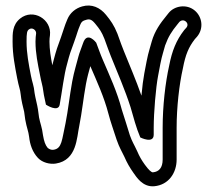

<svg xmlns="http://www.w3.org/2000/svg" viewBox="-20 -576 765 687"><path d="M103.8 -242.9C101 -271.9 95.4 -279.8 90.6 -305.6C82.6 -347.3 75 -385.5 75 -427C75 -459 76.7 -465.2 83.3 -470.6C95 -480.1 110.6 -467.9 109.2 -456C108.2 -448 107 -439.6 107 -427C107 -385.5 115.4 -346.6 122.4 -311.4C127.9 -280 132.4 -271.8 135.2 -248.1C137 -232.8 141.7 -216.4 144.4 -201.5C144.4 -201.5 188.3 -172.6 193.6 -201.5C202 -247.8 209.1 -309.6 220.1 -347.3C229.5 -383.4 232.2 -390.6 245.5 -426.4C257.5 -459.8 257 -463.9 267.1 -487.4C271.2 -497.7 275.6 -501.8 287.8 -504.9C299.9 -508.6 307.6 -507.2 320.7 -491.2C336.6 -471.6 343.2 -463.1 353.7 -436.9C359 -423 362.9 -410.9 366.7 -401L376.7 -374.9C401.4 -313.2 427 -255.4 447.1 -192.7C457.8 -155.9 466.9 -119.4 482 -84.2C482 -84.2 530 -60.1 530 -94V-119C530 -173.5 537.7 -263.2 545.6 -304.3C550.5 -330.4 556.8 -366.3 563 -385.8L570.8 -413.3C582.3 -445 594.3 -463.6 614.4 -488.3L621.9 -497.6C637.1 -512.8 659.8 -493.1 647.1 -477.3L639.3 -468.6C639 -468.2 638.5 -467.7 638.3 -467.3C610.8 -432 595.5 -393.7 585.5 -342.1C571.4 -279.4 562 -196.1 562 -119V-5C562 23.7 549.2 38.6 527.2 40.6C522 41.1 512.6 33 498.3 13.3C486.5 -3.1 479.2 -15.6 470.8 -35.2C459.1 -60.6 453.4 -67.4 444.7 -91.9C434.9 -122.8 425.9 -153.4 416 -183.1C398.7 -249 372.1 -305.4 347.9 -361.9C338.1 -384.5 333.5 -399.4 324.3 -423.1C324.3 -423.1 292.1 -466.2 277.3 -421.9C271.6 -404.9 263.9 -386.8 260.7 -374.1C253.7 -345.9 245.6 -322.7 238.4 -284.5C228.4 -229.5 223.9 -182.1 214.5 -135.2C201.1 -74.9 202.1 -45 172.1 -40.2C165.2 -39.1 159.1 -40.5 151 -46.4C142 -56.8 137.5 -70.6 133.8 -92.4C130.4 -121.2 123.4 -135.5 119.7 -155.9L115.8 -184.4C113.6 -199.8 106.3 -226.4 103.8 -242.9ZM66.4 -176.3 70.3 -148.1C75.5 -118.6 81.9 -106.4 84.2 -86.2C87.1 -59.5 95.8 -32.2 115.8 -10.9C131 5.4 158 12.7 179.9 9.2C255.7 -2.9 254.5 -84.5 263.5 -124.8C273.7 -176.2 278 -223 287.6 -275.5C292.4 -301 297.4 -318.2 303.2 -339.3C327.4 -283.1 352.4 -228.9 367.8 -169.7C376 -138.2 387.1 -108.1 397.3 -76.1C407.9 -45.7 415.3 -36 425.1 -14.9C434.3 6.4 444.3 23.8 457.7 42.7C467.3 55.7 489.5 94.2 531.8 90.4C584.2 85.6 612 41.7 612 -5V-119C612 -192.3 621.3 -273.8 634.5 -331.9C643.7 -380.6 655 -407.2 677.2 -436L684.9 -444.6C710 -474.3 703.5 -515.8 677.1 -538.1C647.3 -563.3 603.6 -554.8 583.5 -529.6L575.6 -519.7C554.2 -493.7 533.7 -465.4 523 -427.9L515.1 -400.2C507.6 -376 501.3 -339.1 496.4 -313.7C492.4 -292.5 489.1 -266.3 486.1 -233.7C466.7 -289.4 444 -341.3 423.3 -393.1L413.5 -418.4C410.4 -427.8 405.7 -440.8 400.3 -455.1C387.9 -486.1 375.7 -502.8 359.4 -522.8C338 -549.2 308.1 -562.8 274.3 -553.1C250.4 -546.5 230.3 -529.9 220.9 -506.6C209.8 -480.7 209.1 -473 198.5 -443.6C185.6 -408.7 181.6 -397.7 171.9 -360.7C170.4 -355.3 169 -350.3 167.2 -342.5C161.8 -370.5 157 -399.3 157 -427C157 -437 157.6 -440.5 158.8 -450C165.5 -506.6 98.5 -547.5 51.7 -509.4C23.7 -486.5 25 -454.8 25 -427C25 -379.5 33.6 -337.3 41.4 -296.4C47.4 -264.4 52.3 -257.2 54.1 -237.7C55.9 -218 62.2 -193.2 66.4 -176.3Z"/></svg>

Font: HoneyBee
Style: Str
Weight: 700
Foundry: Cannot Into Space Fonts
Version: Version 0.89